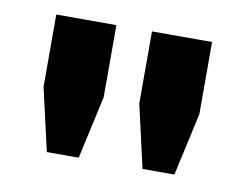

<svg xmlns="http://www.w3.org/2000/svg" viewBox="-45 -745 521 409"><g transform="rotate(10 215.5 -541.0)"><path d="M78 -395 47 -531V-687H177V-531L147 -395ZM285 -395 254 -531V-687H384V-531L354 -395Z"/></g></svg>

Font: Archivo SemiBold Expanded SemiBold
Style: Regular
Weight: 600
Width: 7
Version: Version 2.001